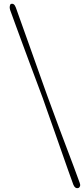

<svg xmlns="http://www.w3.org/2000/svg" viewBox="-20 -800 440 1003"><path d="M203 -288.5Q214 -257.1 230.2 -211.1Q246.4 -165.1 265.1 -112.4Q283.8 -59.7 302 -7.2Q320.2 45.3 336.3 90.3Q352.4 135.2 363.1 164.7Q372 186.7 389.1 182.1Q395.4 180.1 398 172.6Q400.6 165.1 396.1 154.6Q383.6 119.6 366 72.6Q348.5 25.7 328.7 -26.3Q308.9 -78.3 289.9 -129.2Q271 -180.2 254.8 -224.2Q238.6 -268.2 227.8 -297.6Q217.1 -327.6 201 -372.6Q185 -417.6 166.4 -469.8Q147.9 -522 128.8 -575.5Q109.7 -629 92.6 -676.9Q75.5 -724.9 63 -759.9Q54 -784.9 37.3 -779.3Q33 -777.8 31.2 -768.3Q29.3 -758.8 32.8 -748.3Q44.3 -716.8 61 -670.8Q77.7 -624.8 97.2 -572.4Q116.6 -519.9 136.3 -466.9Q156 -414 173.4 -367.7Q190.7 -321.5 203 -288.5Z"/></svg>

Font: Fraunces 72pt S100 Thin
Style: Italic
Weight: 100
Italic angle: -16°
Version: Version 1.000; ttfautohint (v1.8.3)